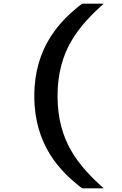

<svg xmlns="http://www.w3.org/2000/svg" viewBox="-20 -821 660 1041"><path d="M292 -300.5C292 -545.5 405 -677.5 542 -801H425C306.5 -710 166 -566.5 166 -300.5C166 -33.5 306.5 109 425 200H542C405 76.5 292 -55.5 292 -300.5Z"/></svg>

Font: Monaspace Neon SemiBold
Style: Regular
Weight: 600
Designer: Riley Cran & the Lettermatic Team
Foundry: Lettermatic
Version: Version 1.200 (Monaspace Neon)